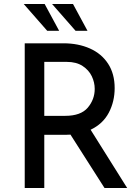

<svg xmlns="http://www.w3.org/2000/svg" viewBox="-20 -939 699 959"><path d="M502 0 332 -266.6Q324.2 -265.6 307.6 -265.6H201.2V0H103.5V-722.7H296.9Q371.1 -722.7 429.2 -696.8Q487.3 -670.9 520 -620.6Q552.7 -570.3 552.7 -499Q552.7 -431.6 523.4 -376Q494.1 -320.3 432.6 -291L615.2 0ZM453.1 -495.1Q453.1 -527.3 438.5 -558.1Q423.8 -588.9 392.6 -609.4Q361.3 -629.9 313.5 -629.9H201.2V-360.4H305.7Q383.8 -360.4 418.5 -401.4Q453.1 -442.4 453.1 -495.1ZM203.1 -918.9 275.4 -785.2H215.8L98.6 -918.9ZM344.7 -918.9 417 -785.2H357.4L240.2 -918.9Z"/></svg>

Font: Josefin Sans CFJ
Style: Regular
Weight: 400
Designer: Santiago Orozco
Foundry: Typemade
Version: Version 2.000